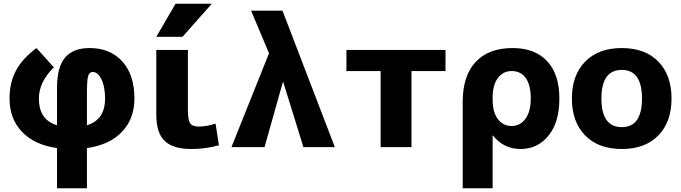

<svg xmlns="http://www.w3.org/2000/svg" viewBox="-20 -787 3643 1027"><path d="M268 -427Q188 -348 188 -260Q188 -146 285 -117V-318Q285 -428 328 -479Q371 -530 459 -530Q569 -530 634 -458.5Q699 -387 699 -260Q699 -152 632.5 -82Q566 -12 445 5V220H285V5Q164 -12 97.5 -82Q31 -152 31 -260Q31 -345 65.5 -409.5Q100 -474 175 -530ZM445 -117Q542 -146 542 -260Q542 -324 522.5 -363Q503 -402 476 -402Q458 -402 451.5 -380.5Q445 -359 445 -285Z M985 -520V-200Q985 -146 997 -128Q1009 -110 1043 -110Q1086 -110 1133 -126L1151 -10Q1080 10 1004 10Q906 10 861 -33Q816 -76 816 -173V-520ZM919 -767H1113L956 -590H816Z M1493 -348 1395 0H1218L1419 -502L1323 -730H1491L1771 0H1603L1495 -348Z M2181 -407V0H2016V-407H1833V-520H2363V-407Z M2455 220V-243Q2455 -382 2524.5 -456Q2594 -530 2722 -530Q2841 -530 2906.5 -460Q2972 -390 2972 -260Q2972 -133 2914 -61.5Q2856 10 2765 10Q2674 10 2617 -62H2615V220ZM2819 -260Q2819 -333 2792 -370Q2765 -407 2717 -407Q2671 -407 2643 -369.5Q2615 -332 2615 -265V-255Q2615 -187 2643 -150Q2671 -113 2717 -113Q2762 -113 2790.5 -151.5Q2819 -190 2819 -260Z M3110 -457.5Q3181 -530 3306 -530Q3431 -530 3501.5 -457.5Q3572 -385 3572 -260Q3572 -135 3501.5 -62.5Q3431 10 3306 10Q3181 10 3110 -62.5Q3039 -135 3039 -260Q3039 -385 3110 -457.5ZM3306 -107Q3414 -107 3414 -260Q3414 -413 3306 -413Q3197 -413 3197 -260Q3197 -107 3306 -107Z"/></svg>

Font: Mplus 1p ExtraBold
Style: Regular
Weight: 800
Version: Version 1.061